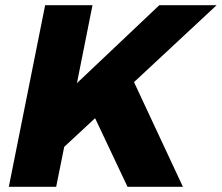

<svg xmlns="http://www.w3.org/2000/svg" viewBox="-20 -720 855 740"><path d="M685 0H471.5L346.5 -264.5L227.5 -154L196.5 0H14L154 -700H336.5L276.5 -399.5L594 -700H815L496.5 -403.5Z"/></svg>

Font: Argentum Sans
Style: Bold Italic
Weight: 700
Italic angle: -11°
Designer: Julieta Ulanovsky (font), Cristiano Sobral (main changes and remaster)
Foundry: Julieta Ulanovsky (font), Cristiano Sobral (main changes and remaster)
Version: Version 2.007;June 15, 2022;FontCreator 14.0.0.2814 64-bit; 